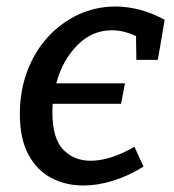

<svg xmlns="http://www.w3.org/2000/svg" viewBox="-20 -560 534 590"><path d="M236 10Q181 10 137 -13.5Q93 -37 67 -85.5Q41 -134 41 -210Q41 -280 63.5 -340.5Q86 -401 126.5 -445.5Q167 -490 220.5 -515Q274 -540 335 -540Q371 -540 409.5 -530Q448 -520 486 -499L465 -376H399L398 -449Q360 -467 324 -467Q262 -467 216.5 -420Q171 -373 153 -304H364L352 -241H142Q141 -228 141 -215Q141 -135 174 -100.5Q207 -66 259 -66Q289 -66 323 -77Q357 -88 393 -109L421 -48Q374 -19 327 -4.5Q280 10 236 10Z"/></svg>

Font: Bitter Medium
Style: Italic
Weight: 500
Italic angle: -9°
Designer: Sol Matas, and Bitter project Authors
Foundry: Sol Matas
Version: Version 2.001